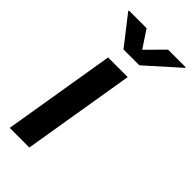

<svg xmlns="http://www.w3.org/2000/svg" viewBox="-241 -821 878 878"><g transform="rotate(45 198.0 -382.5)"><path d="M22.5 0 112.8 -545.9H239.7L149.4 0ZM142.6 -765.1 198.2 -681.2 281.7 -765.1H396L395.5 -761.2L239.3 -621.6H136.7L27.8 -761.2L28.8 -765.1Z"/></g></svg>

Font: Inter SemiBold
Style: Italic
Weight: 600
Italic angle: -9.3988°
Designer: Rasmus Andersson
Foundry: rsms
Version: Version 4.001;git-66647c0bb